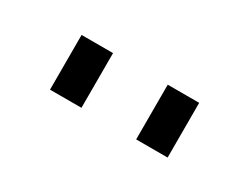

<svg xmlns="http://www.w3.org/2000/svg" viewBox="-29 -867 502 386"><g transform="rotate(30 221.5 -673.5)"><path d="M285 -610V-737H358V-610ZM85 -610V-737H158V-610Z"/></g></svg>

Font: Mplus 1p
Style: Regular
Weight: 400
Version: Version 1.061